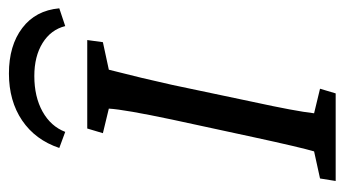

<svg xmlns="http://www.w3.org/2000/svg" viewBox="-196 -598 794 443"><g transform="rotate(-90 201.5 -377.0)"><path d="M118.2 -624 81.1 -637.7Q99.6 -692.9 144.5 -723.4Q189.5 -753.9 252.9 -753.9Q317.4 -753.9 357.9 -723.1Q398.4 -692.4 403.3 -637.7L362.3 -624Q354 -657.2 323.2 -676.3Q292.5 -695.3 247.1 -695.3Q199.2 -695.3 165 -676.3Q130.9 -657.2 118.2 -624ZM4.9 0 10.7 -36.1 73.2 -49.8Q82.5 -81.1 106.4 -191.4L146.5 -377Q169.9 -487.8 171.9 -523.4L115.2 -537.1L126 -573.2H330.1L325.2 -537.1L261.7 -523.4Q260.7 -518.6 255.6 -499Q250.5 -479.5 242.7 -447Q234.9 -414.6 226.6 -377L187.5 -191.4Q166 -92.8 161.1 -49.8L217.8 -36.1L207 0Z"/></g></svg>

Font: Crimson Pro
Style: Italic
Weight: 400
Italic angle: -12°
Designer: Jacques Le Bailly
Foundry: Baron von Fonthausen
Version: Version 1.003